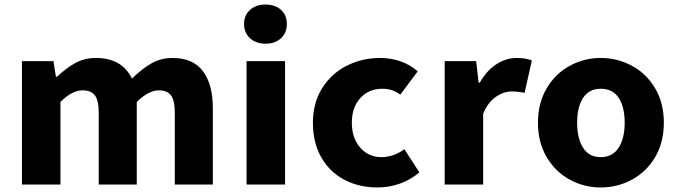

<svg xmlns="http://www.w3.org/2000/svg" viewBox="-20 -815 2985 848"><path d="M77 -545H216L227 -476H232Q274 -516 314 -537.5Q354 -559 404 -559Q461 -559 500.5 -536.5Q540 -514 563 -468Q608 -512 649.5 -535.5Q691 -559 743 -559Q832 -559 876 -501Q920 -443 920 -338V0H752V-317Q752 -372 735 -394Q718 -416 681 -416Q637 -416 584 -365V0H416V-317Q416 -372 399 -394Q382 -416 344 -416Q299 -416 247 -365V0H77Z M1069 -545H1239V0H1069ZM1058 -709Q1058 -748 1084.5 -771.5Q1111 -795 1153 -795Q1195 -795 1221 -771.5Q1247 -748 1247 -709Q1247 -670 1221 -646Q1195 -622 1153 -622Q1111 -622 1084.5 -646Q1058 -670 1058 -709Z M1362 -273Q1362 -360 1402.5 -425Q1443 -490 1511 -524.5Q1579 -559 1659 -559Q1707 -559 1749.5 -544Q1792 -529 1825 -500L1748 -397Q1730 -410 1711.5 -416.5Q1693 -423 1668 -423Q1609 -423 1571.5 -382Q1534 -341 1534 -273Q1534 -205 1571 -163Q1608 -121 1664 -121Q1718 -121 1766 -156L1832 -54Q1796 -22 1747.5 -4.5Q1699 13 1647 13Q1566 13 1501 -21Q1436 -55 1399 -120Q1362 -185 1362 -273Z M1944 -545H2083L2094 -450H2099Q2129 -503 2172 -531Q2215 -559 2261 -559Q2302 -559 2329 -548L2297 -405Q2269 -411 2239 -411Q2204 -411 2169.5 -387Q2135 -363 2114 -313V0H1944Z M2356 -273Q2356 -360 2394.5 -425Q2433 -490 2496.5 -524.5Q2560 -559 2633 -559Q2707 -559 2771 -524.5Q2835 -490 2873.5 -425Q2912 -360 2912 -273Q2912 -186 2873.5 -121Q2835 -56 2771 -21.5Q2707 13 2633 13Q2560 13 2496.5 -21.5Q2433 -56 2394.5 -121Q2356 -186 2356 -273ZM2739 -273Q2739 -343 2712.5 -383Q2686 -423 2633 -423Q2582 -423 2555.5 -383Q2529 -343 2529 -273Q2529 -203 2555.5 -162Q2582 -121 2633 -121Q2685 -121 2712 -162Q2739 -203 2739 -273Z"/></svg>

Font: Nebula Sans Bold
Style: Regular
Weight: 700
Designer: Paul D. Hunt for Adobe (as Source Sans)
Foundry: Nebula Entertainment & Broadcasting LLC
Version: Version 1.010